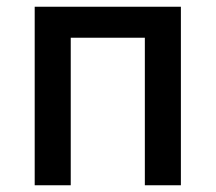

<svg xmlns="http://www.w3.org/2000/svg" viewBox="-20 -550 640 570"><path d="M83 0V-530H517V0H410V-438H190V0Z"/></svg>

Font: Iosevka Curly SmBdEx
Style: Regular
Weight: 600
Width: 7
Monospace: yes
Designer: Belleve Invis
Foundry: Belleve Invis
Version: Version 11.1.0; ttfautohint (v1.8.3)